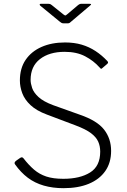

<svg xmlns="http://www.w3.org/2000/svg" viewBox="-20 -974 663 1004"><path d="M500 -622Q470 -656 425.5 -679.5Q381 -703 318 -703Q238 -703 189 -665Q140 -627 140 -556Q140 -538 148 -514Q156 -490 181.5 -466.5Q207 -443 258 -424L398 -374Q488 -343 524.5 -296Q561 -249 561 -185Q561 -123 530.5 -79.5Q500 -36 444.5 -13Q389 10 312 10Q256 10 209 -3.5Q162 -17 125.5 -44.5Q89 -72 59 -114Q55 -119 56.5 -124Q58 -129 65 -134L82 -146Q90 -152 94.5 -151.5Q99 -151 103 -146Q130 -111 158 -87Q186 -63 222 -51Q258 -39 311 -39Q398 -39 451 -72Q504 -105 504 -181Q504 -210 493.5 -233.5Q483 -257 456 -277.5Q429 -298 376 -318L225 -375Q171 -395 140 -424Q109 -453 96.5 -486.5Q84 -520 84 -553Q84 -617 114 -661Q144 -705 197 -728.5Q250 -752 320 -752Q368 -752 407 -740.5Q446 -729 479.5 -707Q513 -685 541 -655Q544 -652 545 -648.5Q546 -645 541 -640L514 -617Q510 -613 507.5 -614.5Q505 -616 500 -622ZM389 -948Q393 -951 396.5 -952.5Q400 -954 404 -954H449Q463 -954 450 -944L352 -861Q349 -858 345 -855Q341 -852 335 -852H312Q305 -852 300.5 -855Q296 -858 291 -862L191 -944Q187 -948 187.5 -951Q188 -954 193 -954H234Q239 -954 242 -953Q245 -952 250 -948L311 -899Q319 -893 321.5 -893Q324 -893 331 -899Z"/></svg>

Font: Libre Franklin Thin ExtraLight
Style: Regular
Weight: 250
Version: Version 3.000